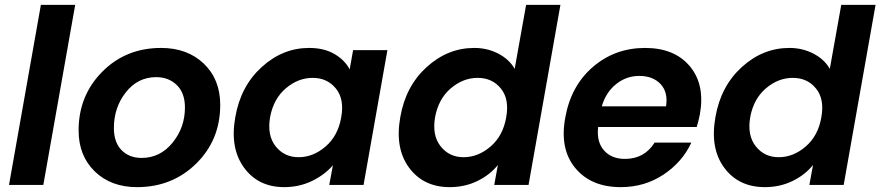

<svg xmlns="http://www.w3.org/2000/svg" viewBox="-20 -760 3618 789"><path d="M17 0 148 -740H289L158 0Z M885 -329Q885 -185 786.5 -88Q688 9 543 9Q436 9 369.5 -55.5Q303 -120 303 -224Q303 -367 400 -465Q497 -563 642 -563Q750 -563 817.5 -498.5Q885 -434 885 -329ZM448 -234Q448 -175 479.5 -143Q511 -111 562 -111Q638 -111 689 -173.5Q740 -236 740 -318Q740 -378 706.5 -410.5Q673 -443 622 -443Q546 -443 497 -380.5Q448 -318 448 -234Z M947 -279Q969 -406 1055.5 -484.5Q1142 -563 1250 -563Q1312 -563 1354.5 -538Q1397 -513 1417 -475L1431 -554H1572L1474 0H1333L1348 -81Q1315 -42 1262.5 -16.5Q1210 9 1148 9Q1041 9 982.5 -71.5Q924 -152 947 -279ZM1382 -277Q1396 -352 1360.5 -396Q1325 -440 1265 -440Q1205 -440 1154.5 -397Q1104 -354 1090 -279Q1077 -204 1112.5 -159Q1148 -114 1207 -114Q1267 -114 1318 -158Q1369 -202 1382 -277Z M1625 -279Q1647 -406 1733.5 -484.5Q1820 -563 1929 -563Q1983 -563 2028 -539.5Q2073 -516 2095 -477L2142 -740H2283L2152 0H2011L2026 -82Q1993 -41 1941.5 -16Q1890 9 1828 9Q1720 9 1661 -71Q1602 -151 1625 -279ZM2060 -277Q2074 -352 2038.5 -396Q2003 -440 1943 -440Q1883 -440 1832.5 -397Q1782 -354 1768 -279Q1755 -204 1790.5 -159Q1826 -114 1885 -114Q1945 -114 1996 -158Q2047 -202 2060 -277Z M2607 -448Q2554 -448 2512 -414.5Q2470 -381 2453 -323H2717Q2726 -381 2694.5 -414.5Q2663 -448 2607 -448ZM2821 -174Q2784 -94 2706.5 -42.5Q2629 9 2531 9Q2409 9 2344 -69.5Q2279 -148 2303 -277Q2326 -407 2416.5 -485Q2507 -563 2631 -563Q2752 -563 2815 -487.5Q2878 -412 2856 -290Q2850 -260 2843 -238H2438Q2431 -177 2462 -142Q2493 -107 2548 -107Q2628 -107 2670 -174Z M2920 -279Q2942 -406 3028.5 -484.5Q3115 -563 3224 -563Q3278 -563 3323 -539.5Q3368 -516 3390 -477L3437 -740H3578L3447 0H3306L3321 -82Q3288 -41 3236.5 -16Q3185 9 3123 9Q3015 9 2956 -71Q2897 -151 2920 -279ZM3355 -277Q3369 -352 3333.5 -396Q3298 -440 3238 -440Q3178 -440 3127.5 -397Q3077 -354 3063 -279Q3050 -204 3085.5 -159Q3121 -114 3180 -114Q3240 -114 3291 -158Q3342 -202 3355 -277Z"/></svg>

Font: Poppins SemiBold
Style: Italic
Weight: 600
Italic angle: -10°
Designer: Ninad Kale (Devanagari), Jonny Pinhorn (Latin)
Foundry: Indian Type Foundry
Version: Version 3.200;PS 1.000;hotconv 16.6.54;makeotf.lib2.5.65590